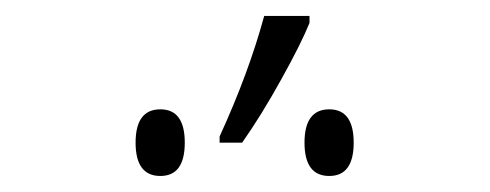

<svg xmlns="http://www.w3.org/2000/svg" viewBox="-20 -858 617 242"><path d="M256.8 -686Q293.5 -766.1 313 -837.9H370.1V-829.1Q359.9 -803.7 334.7 -758.3Q309.6 -712.9 285.2 -678.2H256.8ZM150.9 -678.2Q150.9 -720.2 182.1 -720.2Q212.9 -720.2 212.9 -678.2Q212.9 -636.2 182.1 -636.2Q150.9 -636.2 150.9 -678.2ZM363.8 -678.2Q363.8 -720.2 395 -720.2Q425.8 -720.2 425.8 -678.2Q425.8 -636.2 395 -636.2Q363.8 -636.2 363.8 -678.2Z"/></svg>

Font: Zoram GWebM Light
Style: Regular
Weight: 300
Foundry: Ascender Corporation
Version: Version 1.000